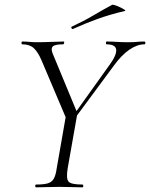

<svg xmlns="http://www.w3.org/2000/svg" viewBox="-20 -803 643 823"><path d="M282 -270 273 -278 449 -524Q481 -568 478 -590.5Q475 -613 437 -613Q434 -613 434 -619Q434 -625 437 -625Q460 -625 480 -623.5Q500 -622 532 -622Q553 -622 566.5 -623.5Q580 -625 599 -625Q603 -625 603 -619Q603 -613 599 -613Q568 -613 534.5 -590Q501 -567 469 -523ZM135 0Q131 0 131 -6Q131 -12 135 -12Q167 -12 184.5 -17Q202 -22 210.5 -37Q219 -52 223 -81L263 -310L312 -319L270 -81Q263 -38 273.5 -25Q284 -12 333 -12Q337 -12 337 -6Q337 0 333 0Q313 0 288.5 -1Q264 -2 235 -2Q205 -2 180 -1Q155 0 135 0ZM274 -271 159 -542Q143 -580 125 -596.5Q107 -613 76 -613Q72 -613 72 -619Q72 -625 76 -625Q90 -625 106.5 -623.5Q123 -622 138 -622Q171 -622 201 -623.5Q231 -625 253 -625Q256 -625 255 -619Q254 -613 250 -613Q216 -613 206.5 -604Q197 -595 206 -573L312 -317ZM293 -679Q289 -677 286.5 -682.5Q284 -688 288 -689Q338 -712 378.5 -736Q419 -760 460 -782Q463 -784 473.5 -780.5Q484 -777 495.5 -771.5Q507 -766 513.5 -761.5Q520 -757 515 -756Q448 -740 396 -721Q344 -702 293 -679Z"/></svg>

Font: Cormorant Garamond Light Light
Style: Italic
Weight: 300
Italic angle: -10°
Version: Version 4.001